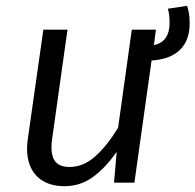

<svg xmlns="http://www.w3.org/2000/svg" viewBox="-20 -628 672 660"><path d="M501 -420 442 0H372L381 -106Q341 -49 298 -18.5Q255 12 202 12Q141 12 107 -22Q73 -56 73 -117Q73 -135 76 -153L129 -526H212L160 -156Q157 -137 157 -122Q157 -86 172.5 -70Q188 -54 219 -54Q267 -54 308 -91Q349 -128 386 -189L433 -526H516L509 -473Q563 -484 563 -550Q563 -579 557 -598L623 -608Q632 -583 632 -548Q632 -489 598.5 -456.5Q565 -424 501 -420Z"/></svg>

Font: Fira Sans Book
Style: Italic
Weight: 350
Italic angle: -8°
Designer: bBox Type GmbH & Carrois Corporate GbR & Edenspiekermann AG
Foundry: bBox Type GmbH & Carrois Corporate GbR & Edenspiekermann AG
Version: Version 4.301